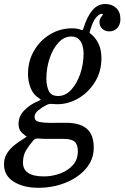

<svg xmlns="http://www.w3.org/2000/svg" viewBox="-94 -668 608 936"><path d="M-74.5 132.5Q-74.5 103 -60.2 80.2Q-46 57.5 -24 39.8Q-2 22 21.5 8Q38.5 -3 35.5 -3Q32.5 -3 21 -14Q-3.5 -30.5 -3.5 -64Q-3.5 -101 23.5 -129.2Q50.5 -157.5 89.5 -174Q105.5 -181 104.5 -182.5Q103.5 -184 91.5 -192.5Q67 -208.5 54.8 -240.5Q42.5 -272.5 42.5 -307.5Q42.5 -370 71.8 -420.5Q101 -471 150.2 -500.5Q199.5 -530 258 -530Q269.5 -530 281.5 -528Q293.5 -526 301 -522.5Q306 -520.5 308 -521.2Q310 -522 312 -528Q330 -586 355.8 -617.2Q381.5 -648.5 419.5 -648.5Q451.5 -648.5 472.2 -629.2Q493 -610 493 -575Q493 -547.5 477.5 -531.2Q462 -515 439.5 -515Q418.5 -515 404.8 -527.5Q391 -540 391 -559Q391 -572.5 397.2 -581.8Q403.5 -591 406.8 -595.8Q410 -600.5 401.5 -600.5Q390 -600.5 374 -582.2Q358 -564 344.5 -516.5Q342.5 -511 342.8 -509Q343 -507 347 -504Q369 -488.5 384.8 -458Q400.5 -427.5 400.5 -384.5Q400.5 -319.5 369.2 -268.8Q338 -218 288.8 -189Q239.5 -160 185.5 -160Q170 -160 161 -161.5Q152 -162 147 -161.2Q142 -160.5 132.5 -156Q110.5 -145 92.5 -130Q74.5 -115 74.5 -98.5Q74.5 -78 97.8 -73.5Q121 -69 151 -69Q158 -69 173.2 -69.2Q188.5 -69.5 204 -69.5Q219.5 -69.5 227 -69.5Q295.5 -69.5 329.2 -40.5Q363 -11.5 363 52Q363 110 325 154Q287 198 225.5 222.8Q164 247.5 93 247.5Q21 247.5 -26.8 218Q-74.5 188.5 -74.5 132.5ZM132 -283.5Q132 -251.5 143.2 -225.8Q154.5 -200 190 -200Q225 -200 252.8 -230Q280.5 -260 297 -307.5Q313.5 -355 313.5 -408Q313.5 -426.5 308.2 -445.5Q303 -464.5 290 -477.2Q277 -490 253.5 -490Q218 -490 190.5 -459.8Q163 -429.5 147.5 -382.2Q132 -335 132 -283.5ZM69 16Q47.5 40.5 32.8 65.2Q18 90 18 124.5Q18 192 120 192Q159.5 192 197.5 178.5Q235.5 165 260.5 137.8Q285.5 110.5 285.5 69.5Q285.5 36 269.8 22.5Q254 9 215 9H136.5Q126.5 9 118.2 8.8Q110 8.5 97 7.5Q85 7 80 8Q75 9 69 16Z"/></svg>

Font: Besley* Narrow
Style: Italic
Weight: 400
Width: 4
Italic angle: -13°
Designer: Owen Earl
Foundry: indestructible type*
Version: Version 3.000; ttfautohint (v1.8.3)